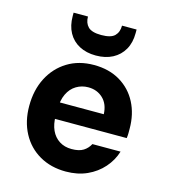

<svg xmlns="http://www.w3.org/2000/svg" viewBox="-113 -841 830 942"><g transform="rotate(15 302.0 -369.5)"><path d="M308 12Q232 12 174 -21.5Q116 -55 84 -115Q52 -175 52 -253Q52 -334 84 -396Q116 -458 173.5 -493.5Q231 -529 308 -529Q385 -529 441 -495.5Q497 -462 527 -404Q557 -346 557 -272Q557 -262 557 -249.5Q557 -237 555 -224H151V-308H416Q414 -359 384 -387.5Q354 -416 309 -416Q276 -416 248.5 -399.5Q221 -383 205.5 -350.5Q190 -318 190 -268V-239Q190 -197 204 -166.5Q218 -136 244.5 -119Q271 -102 307 -102Q345 -102 366.5 -115.5Q388 -129 400 -152H543Q529 -106 496 -68.5Q463 -31 415.5 -9.5Q368 12 308 12ZM303 -576Q255 -576 219 -595Q183 -614 163.5 -649.5Q144 -685 144 -734V-751H217Q217 -718 236 -699Q255 -680 303 -680Q352 -680 371 -699Q390 -718 390 -751H464V-733Q464 -684 444 -649Q424 -614 388 -595Q352 -576 303 -576Z"/></g></svg>

Font: DM Sans 11pt ExtraBold
Style: Regular
Weight: 800
Version: Version 4.004;gftools[0.9.30]